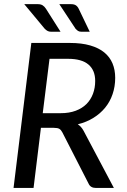

<svg xmlns="http://www.w3.org/2000/svg" viewBox="-20 -930 626 950"><path d="M47 0ZM182.5 -297.5 146 0H47L135 -717.5H326Q384 -717.5 426.2 -705.2Q468.5 -693 496 -670.5Q523.5 -648 536.8 -616Q550 -584 550 -545Q550 -502 537.2 -464.5Q524.5 -427 500.5 -397.5Q476.5 -368 442.2 -346.8Q408 -325.5 365 -315Q382.5 -303.5 393.5 -283L543.5 0H455Q428 0 418.5 -21L288.5 -275Q282 -287.5 273.5 -292.5Q265 -297.5 246.5 -297.5ZM225 -639 191.5 -370H280.5Q322.5 -370 354.5 -382Q386.5 -394 407.8 -415.2Q429 -436.5 440 -465.8Q451 -495 451 -529.5Q451 -582.5 417.5 -610.8Q384 -639 317 -639ZM330.5 -909.5Q346.5 -909.5 355.2 -903.8Q364 -898 369.5 -886.5L424 -773H382.5Q372.5 -773 366.5 -776.8Q360.5 -780.5 354 -787.5L273.5 -909.5ZM166 -909.5Q182 -909.5 191.2 -903.5Q200.5 -897.5 207.5 -886.5L279.5 -773H232.5Q222.5 -773 215.5 -776.8Q208.5 -780.5 201.5 -787.5L100 -909.5Z"/></svg>

Font: Lato Medium
Style: Italic
Weight: 500
Italic angle: -7°
Designer: Lukasz Dziedzic
Foundry: tyPoland Lukasz Dziedzic
Version: Version 2.006; 2014-01-15